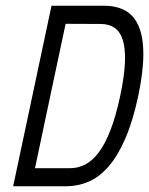

<svg xmlns="http://www.w3.org/2000/svg" viewBox="-20 -650 520 670"><path d="M344.7 -629.9Q386.2 -629.9 416.7 -613.3Q447.3 -596.7 463.6 -559.3Q480 -522 480.2 -461.9Q480.5 -401.9 462.4 -314.9Q443.4 -226.6 417.2 -166.3Q391.1 -106 358.9 -69.1Q326.7 -32.2 289.3 -16.1Q252 0 210.9 0H25.9L159.7 -629.9ZM224.1 -63Q252.4 -63 277.8 -76.2Q303.2 -89.4 325.2 -118.9Q347.2 -148.4 365.7 -196.5Q384.3 -244.6 399.4 -314.9Q414.1 -384.3 416 -432.1Q418 -480 408.7 -509.8Q399.4 -539.6 379.6 -553Q359.9 -566.4 331.1 -566.4L209 -566.9L155.3 -314.5L102.1 -63Z"/></svg>

Font: Fibel Nord
Style: Italic
Weight: 400
Designer: Peter Wiegel
Foundry: Peter Wioegel
Version: Version 000.000